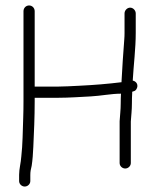

<svg xmlns="http://www.w3.org/2000/svg" viewBox="-20 -643 573 703"><path d="M436 -594V-522C436 -514 435.7 -506 435 -498C431.5 -449 427.3 -396 425 -345V-342C374.3 -335.7 323.3 -331.6 269.5 -329L228.5 -327C214.8 -326.3 203.3 -326 194 -326H107V-602C107 -613.7 98 -623 86.5 -623C75 -623 66 -613.7 66 -602V-271C66 -250.3 65.7 -230.5 65 -211.5C63.3 -164 63 -112.8 58 -70C56.4 -46.4 50 -24.8 50 -3V20C50 30.8 59.5 40 70.5 40C81.5 40 91 30.8 91 20V-2C91 -14.7 92.8 -23.3 96 -36C99.3 -57.2 100.9 -80.9 102 -105.5C104.5 -158.2 107 -214.9 107 -271V-285H194C232.2 -285 274.4 -288.1 312 -290C348.2 -291.8 387.1 -300 423 -300C422.3 -289.3 422 -277.7 422 -265C422 -239.3 419.4 -224.1 418 -199V-46C418 -35.2 427.5 -26 438.5 -26C449.5 -26 459 -35.2 459 -46V-198C460.5 -222.5 463 -238.9 463 -265C463 -278.3 463.3 -290.7 464 -302V-307C470.8 -309.3 475.5 -309.8 479.5 -316.5C488.2 -331.1 480.3 -344.9 466 -348C469.2 -404.7 477 -465.3 477 -522V-594C477 -604.8 467.5 -615 456.5 -615C445.5 -615 436 -604.8 436 -594Z"/></svg>

Font: HoneyBee
Style: SeLit
Weight: 300
Foundry: Cannot Into Space Fonts
Version: Version 0.89